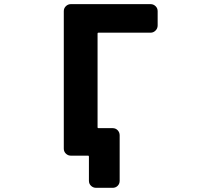

<svg xmlns="http://www.w3.org/2000/svg" viewBox="-20 -775 1040 933"><path d="M447.3 137.7Q432.6 137.7 422.4 127.9Q412.1 118.2 412.1 103.5V-13.7Q412.1 -18.6 408.2 -18.6H324.2Q310.5 -18.6 300.3 -28.3Q290 -38.1 290 -52.7V-720.7Q290 -735.4 300.3 -745.1Q310.5 -754.9 324.2 -754.9H711.9Q725.6 -754.9 735.8 -745.1Q746.1 -735.4 746.1 -720.7V-651.4Q746.1 -636.7 735.8 -626.5Q725.6 -616.2 711.9 -616.2H458Q454.1 -616.2 454.1 -612.3V-156.2Q454.1 -152.3 458 -152.3H527.3Q542 -152.3 551.8 -142.1Q561.5 -131.8 561.5 -117.2V103.5Q561.5 118.2 551.8 127.9Q542 137.7 527.3 137.7Z"/></svg>

Font: Rounded-L Mgen+ 1m bold
Style: Bold
Weight: 700
Designer: [Source Han Sans]
Ryoko NISHIZUKA  (kana & ideographs); Paul D. Hunt (Latin, Greek & Cyrillic); Wenlong ZHANG  (bopomofo
Version: Version 1.059.20150602